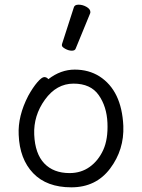

<svg xmlns="http://www.w3.org/2000/svg" viewBox="-20 -784 608 822"><path d="M296 -752Q299 -764 316.5 -764Q334 -764 350.5 -754.5Q367 -745 367 -732Q367 -729 366 -727L304 -576Q301 -567 287.5 -567Q274 -567 259.5 -575Q245 -583 245 -589.5Q245 -596 246 -597ZM187 -445Q240 -486 300 -486Q360 -486 406 -457Q501 -396 508 -245Q512 -143 451.5 -62.5Q391 18 285.5 18Q180 18 122 -42.5Q64 -103 60 -207Q56 -287 101 -374Q121 -410 140 -432Q159 -454 169.5 -454Q180 -454 187 -445ZM278 -43Q327 -43 364 -69.5Q401 -96 422 -142Q443 -188 440 -258Q437 -328 402.5 -377Q368 -426 295 -426Q222 -426 172.5 -357.5Q123 -289 126.5 -207.5Q130 -126 169.5 -84.5Q209 -43 278 -43Z"/></svg>

Font: LXGW WenKai Lite
Style: Regular
Weight: 400
Designer: LXGW / Fontworks Inc.
Foundry: LXGW / Fontworks Inc.
Version: Version 1.511; March 25, 2025